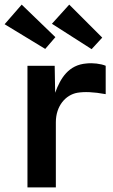

<svg xmlns="http://www.w3.org/2000/svg" viewBox="-47 -812 488 832"><path d="M72 0H195V-282C195 -354 238 -401 288 -410C318 -415 357 -414 411 -404V-527C390 -536 355 -540 328 -537C250 -531 215 -473 192 -410L190 -527H72ZM-27 -707 149 -600 193 -651 47 -792ZM178 -709 350 -599 396 -649 253 -792Z"/></svg>

Font: Easer Grotesk Medium
Style: Regular
Weight: 500
Designer: Boardeaser, Bonnie Shaver-Troup, Thomas Jockin
Foundry: Lexend
Version: Version 1.001;Glyphs 3.1.2 (3151)